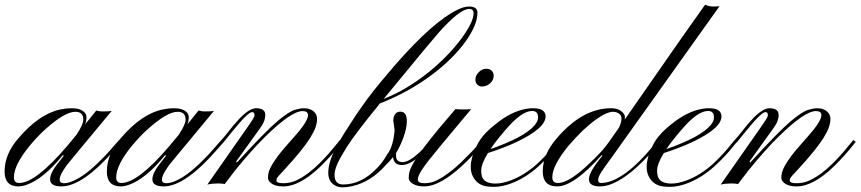

<svg xmlns="http://www.w3.org/2000/svg" viewBox="-69 -799 3693 824"><path d="M194.8 1Q146 1 146 -29.3Q146 -54.2 174.3 -91.8L205.1 -130.9L200.2 -132.8Q118.2 -31.7 45.4 -5.9Q25.4 1 10.7 1Q-49.3 1 -49.3 -63Q-49.3 -138.2 10.7 -206.5Q99.6 -310.1 189.5 -329.1Q216.3 -334.5 235.4 -334.5Q254.4 -334.5 265.4 -331.8Q276.4 -329.1 284.7 -324.2Q302.2 -313 302.2 -296.6Q302.2 -280.3 296.4 -265.6L344.2 -324.7Q357.4 -320.8 368.7 -320.8Q397.5 -320.8 410.2 -322.8L245.6 -124.5Q187 -56.2 187 -28.3Q187 -12.7 205.6 -12.7Q224.1 -12.7 248.3 -23.9Q272.5 -35.2 296.4 -52.7Q320.3 -70.3 343 -91.8Q365.7 -113.3 385 -133.8Q404.3 -154.3 418.9 -171.9L442.4 -198.2L452.6 -189.9L427.7 -161.6Q287.1 1 194.8 1ZM59.6 -174.8Q-9.3 -91.3 -9.3 -38.1Q-9.3 -13.7 12.7 -13.7Q84 -13.7 218.3 -171.4L259.3 -220.7Q288.6 -265.1 288.6 -285.2Q288.6 -319.3 254.4 -319.3Q208 -319.3 121.1 -240.2Q91.3 -212.9 59.6 -174.8Z M633.8 1Q585 1 585 -29.3Q585 -54.2 613.3 -91.8L644 -130.9L639.2 -132.8Q557.1 -31.7 484.4 -5.9Q464.4 1 449.7 1Q389.6 1 389.6 -63Q389.6 -138.2 449.7 -206.5Q538.6 -310.1 628.4 -329.1Q655.3 -334.5 674.3 -334.5Q693.4 -334.5 704.3 -331.8Q715.3 -329.1 723.6 -324.2Q741.2 -313 741.2 -296.6Q741.2 -280.3 735.4 -265.6L783.2 -324.7Q796.4 -320.8 807.6 -320.8Q836.4 -320.8 849.1 -322.8L684.6 -124.5Q626 -56.2 626 -28.3Q626 -12.7 644.5 -12.7Q663.1 -12.7 687.3 -23.9Q711.4 -35.2 735.4 -52.7Q759.3 -70.3 782 -91.8Q804.7 -113.3 824 -133.8Q843.3 -154.3 857.9 -171.9L881.3 -198.2L891.6 -189.9L866.7 -161.6Q726.1 1 633.8 1ZM498.5 -174.8Q429.7 -91.3 429.7 -38.1Q429.7 -13.7 451.7 -13.7Q522.9 -13.7 657.2 -171.4L698.2 -220.7Q727.5 -265.1 727.5 -285.2Q727.5 -319.3 693.4 -319.3Q647 -319.3 560.1 -240.2Q530.3 -212.9 498.5 -174.8Z M895.5 -9.3Q882.3 -11.7 866.2 -11.7Q840.3 -11.7 820.8 -6.8L990.2 -249Q1022 -293.5 1022.9 -301.8Q1024.9 -317.9 1012.7 -317.9Q994.6 -317.9 922.9 -228.5L891.6 -189.9Q887.7 -188 883.5 -192.1Q879.4 -196.3 881.3 -198.2Q895.5 -213.4 913.3 -236.6Q931.2 -259.8 950.7 -281.2Q998.5 -334.5 1030.3 -334.5Q1084 -334.5 1064.5 -279.3Q1060.5 -267.6 1047.4 -249L944.8 -106.4L947.3 -101.1Q1070.3 -235.8 1122.1 -279.3Q1171.4 -320.3 1195.6 -327.4Q1219.7 -334.5 1235.1 -334.5Q1250.5 -334.5 1261.5 -330.1Q1272.5 -325.7 1279.3 -318.8Q1292 -306.2 1291.7 -288.3Q1291.5 -270.5 1284.9 -252Q1278.3 -233.4 1262.7 -208Q1230 -155.8 1152.3 -71.8Q1120.1 -38.1 1118.7 -32.5Q1117.2 -26.9 1117.2 -23.9Q1117.2 -12.7 1147.2 -12.7Q1177.2 -12.7 1203.4 -25.1Q1229.5 -37.6 1254.6 -56.6Q1279.8 -75.7 1302.5 -98.4Q1325.2 -121.1 1343.3 -141.8Q1361.3 -162.6 1373.5 -178Q1385.7 -193.4 1390.1 -198.2L1400.4 -189.9Q1395.5 -184.6 1382.8 -168.5Q1370.1 -152.3 1351.3 -131.3Q1332.5 -110.4 1308.8 -86.9Q1285.2 -63.5 1258.8 -43.9Q1197.3 1 1147.5 1Q1103.5 1 1086.4 -21Q1081.1 -27.8 1081.1 -37.1Q1081.1 -46.4 1083.7 -58.3Q1086.4 -70.3 1096.7 -88.9Q1119.6 -128.4 1161.9 -175.8Q1204.1 -223.1 1217.3 -239.7Q1230.5 -256.3 1238.3 -268.6Q1252.9 -292 1252.9 -304.7Q1252.9 -322.3 1229.5 -322.3Q1181.2 -322.3 1069.8 -212.9Q1013.7 -158.2 940.9 -68.8Z M1617.7 -125Q1605 -108.4 1586.4 -90.3Q1522 -17.6 1441.9 0Q1419.9 4.9 1403.1 4.9Q1386.2 4.9 1374.5 -0.2Q1362.8 -5.4 1355 -13.7Q1339.8 -30.3 1339.8 -55.9Q1339.8 -81.5 1348.1 -107.7Q1356.4 -133.8 1372.1 -164.3Q1387.7 -194.8 1410.2 -230L1459.5 -306.6L1504.9 -371.1Q1531.2 -406.2 1562.5 -444.3L1627.4 -521Q1789.6 -706.5 1894.5 -757.3Q1922.4 -771 1944.3 -771Q1980 -771 1980 -744.4Q1980 -717.8 1966.6 -686Q1953.1 -654.3 1928 -619.4Q1902.8 -584.5 1866.2 -548.1Q1829.6 -511.7 1783.2 -477.1Q1684.6 -403.3 1561.5 -355Q1452.6 -221.7 1418.9 -167.2Q1385.3 -112.8 1376 -88.9Q1366.7 -64.9 1366.7 -48.8Q1366.7 -7.3 1403.3 -7.3Q1482.4 -7.3 1549.8 -78.1Q1572.8 -101.6 1590.8 -133.8Q1615.7 -164.6 1623 -225.1Q1624.5 -237.3 1624.5 -240.2L1618.7 -282.7Q1621.6 -319.8 1648.9 -319.8Q1682.6 -319.8 1675.8 -261.7Q1672.9 -235.8 1659.2 -200.7Q1645.5 -165.5 1631.3 -143.6Q1630.4 -140.1 1630.6 -136.5Q1630.9 -132.8 1630.9 -128.9Q1630.9 -104.5 1658.2 -103Q1685.1 -103 1728.5 -142.6Q1757.3 -168.9 1779.3 -198.2L1789.6 -189.9Q1781.2 -181.2 1766.8 -164.6Q1752.4 -147.9 1734.4 -131.8Q1690.4 -90.8 1655.8 -90.8Q1621.1 -90.8 1617.7 -125ZM1963.4 -742.2Q1963.4 -760.7 1944.3 -760.7Q1903.8 -760.7 1810.5 -655.3L1752 -585.9L1577.6 -374.5Q1673.3 -411.6 1769.5 -488.3Q1853 -555.7 1909.2 -630.9Q1963.4 -703.6 1963.4 -742.2Z M1985.8 -489.3Q2000 -503.9 2016.8 -503.9Q2033.7 -503.9 2041.7 -494.9Q2049.8 -485.8 2049.8 -475.1Q2049.8 -464.4 2045.7 -456.1Q2041.5 -447.8 2034.4 -441.4Q2027.3 -435.1 2018.6 -431.4Q2009.8 -427.7 1998.5 -427.7Q1987.3 -427.7 1979.2 -436.3Q1971.2 -444.8 1971.2 -455.6Q1971.2 -466.3 1975.1 -474.6Q1979 -482.9 1985.8 -489.3ZM1909.7 -102.1 1953.6 -146Q1973.1 -166.5 1985.8 -181.4Q1998.5 -196.3 2001 -198.7L2010.7 -189.9Q2005.9 -185.1 1992.4 -169.2Q1979 -153.3 1959 -132.1Q1939 -110.8 1914.1 -87.4Q1889.2 -64 1861.8 -44.4Q1798.8 1 1751.5 1Q1721.2 1 1703.1 -10Q1685.1 -21 1685.1 -35.2Q1685.1 -49.3 1688 -60.5Q1690.9 -71.8 1698.7 -87.4Q1706.5 -103 1720.5 -124Q1734.4 -145 1756.6 -174.3Q1778.8 -203.6 1810.5 -242.2L1885.7 -331.1Q1891.6 -329.6 1909.7 -329.6H1932.6Q1945.3 -329.6 1953.1 -330.6Q1791.5 -137.7 1771.2 -111.1Q1751 -84.5 1741.2 -69.3Q1724.1 -43.5 1724.1 -28.1Q1724.1 -12.7 1752.9 -12.7Q1781.7 -12.7 1807.4 -25.9Q1833 -39.1 1859.1 -58.8Q1885.3 -78.6 1909.7 -102.1Z M1974.1 -22Q1928.2 -71.8 1974.6 -168.9Q1994.6 -211.9 2035.2 -247.3Q2075.7 -282.7 2106.4 -300.3Q2166 -334.5 2218.3 -334.5Q2270 -334.5 2272.5 -302.2Q2275.9 -250 2145.5 -188.5Q2097.7 -166 2024.9 -142.1Q1996.1 -95.2 1996.1 -65.7Q1996.1 -36.1 2011.5 -23.7Q2026.9 -11.2 2056.4 -11.2Q2085.9 -11.2 2120.4 -23.9Q2154.8 -36.6 2184.8 -56.2Q2214.8 -75.7 2239.3 -98.6Q2263.7 -121.6 2282.5 -142.6Q2301.3 -163.6 2313.2 -179Q2325.2 -194.3 2329.6 -198.2L2339.8 -189.9Q2333.5 -184.6 2320.6 -168Q2307.6 -151.4 2287.8 -130.1Q2268.1 -108.9 2242.4 -85.4Q2216.8 -62 2185.8 -42.2Q2154.8 -22.5 2118.9 -9.8Q2083 2.9 2050.8 2.9Q2018.6 2.9 2001.7 -3.7Q1984.9 -10.3 1974.1 -22ZM2036.1 -159.2Q2183.6 -210.9 2226.1 -262.2Q2240.2 -279.3 2240.2 -295.4Q2240.2 -322.8 2214.8 -322.8Q2169.9 -322.8 2102.5 -244.1Q2055.7 -189.5 2036.1 -159.2Z M2512.7 -132.8Q2393.1 1 2322.3 1Q2260.3 1 2260.3 -63Q2260.3 -137.2 2321.3 -206.5Q2431.2 -334.5 2553.2 -334.5Q2589.8 -334.5 2607.4 -312Q2612.8 -304.7 2612.8 -298.3Q2612.8 -292 2612.5 -290.3Q2612.3 -288.6 2612.3 -286.1L2854.5 -633.8L2957 -778.8Q2975.1 -771 2990.7 -771Q3006.3 -771 3019 -772.5L2555.2 -122.1Q2526.9 -84 2512.5 -61.8Q2498 -39.6 2498 -26.6Q2498 -13.7 2510.3 -13.7Q2557.6 -13.7 2617.7 -57.6Q2672.9 -97.7 2738.3 -177.7Q2750.5 -193.4 2755.4 -198.2L2766.1 -189.9Q2760.7 -184.6 2747.3 -168.5Q2733.9 -152.3 2714.1 -131.3Q2694.3 -110.4 2669.7 -86.9Q2645 -63.5 2617.2 -43.9Q2554.2 1 2506.1 1Q2458 1 2458.5 -30.5Q2459 -62 2516.6 -130.9ZM2371.1 -173.8Q2301.3 -88.9 2301.3 -38.1Q2301.3 -13.7 2325.7 -13.7Q2369.1 -13.7 2446.8 -84.5L2486.8 -123Q2521.5 -157.2 2543.5 -188.5L2586.9 -250.5Q2598.1 -272.9 2598.1 -289.1Q2598.1 -305.2 2586.4 -312.3Q2574.7 -319.3 2562 -319.3Q2549.3 -319.3 2530 -310.8Q2510.7 -302.2 2486.3 -284.2Q2433.1 -246.1 2371.1 -173.8Z M2729 -22Q2683.1 -71.8 2729.5 -168.9Q2749.5 -211.9 2790 -247.3Q2830.6 -282.7 2861.3 -300.3Q2920.9 -334.5 2973.1 -334.5Q3024.9 -334.5 3027.3 -302.2Q3030.8 -250 2900.4 -188.5Q2852.5 -166 2779.8 -142.1Q2751 -95.2 2751 -65.7Q2751 -36.1 2766.4 -23.7Q2781.7 -11.2 2811.3 -11.2Q2840.8 -11.2 2875.2 -23.9Q2909.7 -36.6 2939.7 -56.2Q2969.7 -75.7 2994.1 -98.6Q3018.6 -121.6 3037.4 -142.6Q3056.2 -163.6 3068.1 -179Q3080.1 -194.3 3084.5 -198.2L3094.7 -189.9Q3088.4 -184.6 3075.4 -168Q3062.5 -151.4 3042.7 -130.1Q3022.9 -108.9 2997.3 -85.4Q2971.7 -62 2940.7 -42.2Q2909.7 -22.5 2873.8 -9.8Q2837.9 2.9 2805.7 2.9Q2773.4 2.9 2756.6 -3.7Q2739.7 -10.3 2729 -22ZM2791 -159.2Q2938.5 -210.9 2981 -262.2Q2995.1 -279.3 2995.1 -295.4Q2995.1 -322.8 2969.7 -322.8Q2924.8 -322.8 2857.4 -244.1Q2810.5 -189.5 2791 -159.2Z M3098.6 -9.3Q3085.4 -11.7 3069.3 -11.7Q3043.5 -11.7 3023.9 -6.8L3193.4 -249Q3225.1 -293.5 3226.1 -301.8Q3228 -317.9 3215.8 -317.9Q3197.8 -317.9 3126 -228.5L3094.7 -189.9Q3090.8 -188 3086.7 -192.1Q3082.5 -196.3 3084.5 -198.2Q3098.6 -213.4 3116.5 -236.6Q3134.3 -259.8 3153.8 -281.2Q3201.7 -334.5 3233.4 -334.5Q3287.1 -334.5 3267.6 -279.3Q3263.7 -267.6 3250.5 -249L3147.9 -106.4L3150.4 -101.1Q3273.4 -235.8 3325.2 -279.3Q3374.5 -320.3 3398.7 -327.4Q3422.9 -334.5 3438.2 -334.5Q3453.6 -334.5 3464.6 -330.1Q3475.6 -325.7 3482.4 -318.8Q3495.1 -306.2 3494.9 -288.3Q3494.6 -270.5 3488 -252Q3481.4 -233.4 3465.8 -208Q3433.1 -155.8 3355.5 -71.8Q3323.2 -38.1 3321.8 -32.5Q3320.3 -26.9 3320.3 -23.9Q3320.3 -12.7 3350.3 -12.7Q3380.4 -12.7 3406.5 -25.1Q3432.6 -37.6 3457.8 -56.6Q3482.9 -75.7 3505.6 -98.4Q3528.3 -121.1 3546.4 -141.8Q3564.5 -162.6 3576.7 -178Q3588.9 -193.4 3593.3 -198.2L3603.5 -189.9Q3598.6 -184.6 3585.9 -168.5Q3573.2 -152.3 3554.4 -131.3Q3535.6 -110.4 3512 -86.9Q3488.3 -63.5 3461.9 -43.9Q3400.4 1 3350.6 1Q3306.6 1 3289.6 -21Q3284.2 -27.8 3284.2 -37.1Q3284.2 -46.4 3286.9 -58.3Q3289.6 -70.3 3299.8 -88.9Q3322.8 -128.4 3365 -175.8Q3407.2 -223.1 3420.4 -239.7Q3433.6 -256.3 3441.4 -268.6Q3456.1 -292 3456.1 -304.7Q3456.1 -322.3 3432.6 -322.3Q3384.3 -322.3 3272.9 -212.9Q3216.8 -158.2 3144 -68.8Z"/></svg>

Font: Pinyon Script
Style: Regular
Weight: 400
Designer: Nicole Fally
Foundry: Nicole Fally
Version: Version 1.005